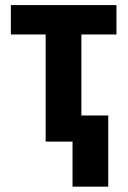

<svg xmlns="http://www.w3.org/2000/svg" viewBox="-20 -548 494 743"><path d="M430.7 -414.6H294.9V-101.1H398.9V174.3H260.7V0H156.7V-414.6H22V-528.3H430.7Z"/></svg>

Font: RobotoCondensed-Bold
Style: Bold
Weight: 700
Designer: Google
Version: Version 2.001240; 2014